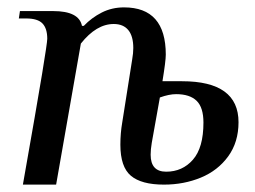

<svg xmlns="http://www.w3.org/2000/svg" viewBox="-20 -500 690 520"><path d="M108 -395Q108 -423 95 -436.5Q82 -450 51 -450H31L34 -470H124Q194 -470 202 -430H207Q228 -452 255.5 -466Q283 -480 316 -480Q429 -480 429 -352Q429 -335 420 -280H473Q626 -280 626 -169Q626 -115 598 -76.5Q570 -38 524 -19Q478 0 424 0Q363 0 334.5 -24Q306 -48 306 -108Q306 -139 311 -168L338 -339Q341 -356 341 -370Q341 -402 327.5 -418.5Q314 -435 288 -435Q241 -435 199 -382L132 0H42Q80 -215 94 -300Q108 -385 108 -395ZM531 -168Q531 -209 512.5 -227Q494 -245 457 -245Q438 -245 413 -236L391 -113Q388 -95 388 -81Q388 -35 430 -35Q474 -35 502.5 -67.5Q531 -100 531 -168Z"/></svg>

Font: Philosopher
Style: Italic
Weight: 400
Italic angle: -10°
Designer: Jovanny Lemonad
Foundry: Jovanny Lemonad
Version: Version 2.000